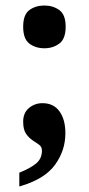

<svg xmlns="http://www.w3.org/2000/svg" viewBox="-20 -522 323 696"><path d="M141 -347Q109 -347 86.5 -364Q64 -381 64 -425Q64 -469 86.5 -485.5Q109 -502 141 -502Q172 -502 195 -485.5Q218 -469 218 -425Q218 -381 195 -364Q172 -347 141 -347ZM50 154V104Q90 88 111 70.5Q132 53 132 24Q132 10 121.5 2.5Q111 -5 98 -13.5Q85 -22 74.5 -37Q64 -52 64 -81Q64 -113 85 -130.5Q106 -148 134 -148Q174 -148 195.5 -118.5Q217 -89 217 -39Q217 24 179 76Q141 128 50 154Z"/></svg>

Font: Noto Serif Devanagari SemiCondensed
Style: Bold
Weight: 700
Width: 4
Designer: Universal Thirst, Indian Type Foundry and the Monotype Design Team
Foundry: Monotype Imaging Inc.
Version: Version 2.004; ttfautohint (v1.8.4.7-5d5b)